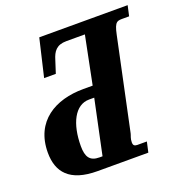

<svg xmlns="http://www.w3.org/2000/svg" viewBox="-128 -827 896 941"><g transform="rotate(-20 319.5 -357.0)"><path d="M222 0H487L499 -54H450C435 -54 428 -59 428 -75C428 -97 436 -108 438 -119L539 -596C553 -664 566 -660 602 -660H627L639 -714H178L132 -518H193L214 -583C226 -624 245 -651 296 -651H393L343 -402H294C148 -402 24 -332 24 -168C24 -67 77 0 222 0ZM254 -60C204 -60 187 -87 187 -143C187 -259 229 -344 303 -344H330L270 -60Z"/></g></svg>

Font: Noto Serif Condensed Extra
Style: Italic
Weight: 800
Width: 3
Italic angle: -12°
Designer: Monotype Design Team
Foundry: Monotype Imaging Inc.
Version: Version 1.901